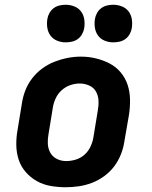

<svg xmlns="http://www.w3.org/2000/svg" viewBox="-20 -779 640 807"><path d="M256 8Q224 8 192.5 2.5Q161 -3 134.5 -18Q108 -33 88 -56Q68 -79 58.5 -108Q49 -137 48.5 -169.5Q48 -202 54 -234L72 -344Q76 -372 86.5 -399Q97 -426 115 -449.5Q133 -473 157.5 -491Q182 -509 209 -519.5Q236 -530 264 -535.5Q292 -541 320 -541Q353 -541 383.5 -533.5Q414 -526 441 -512Q468 -498 487.5 -474.5Q507 -451 516.5 -422Q526 -393 526.5 -360.5Q527 -328 522 -296L503 -186Q499 -158 488.5 -131Q478 -104 460.5 -80.5Q443 -57 418.5 -39Q394 -21 366.5 -10.5Q339 0 311 4Q283 8 256 8ZM258 -102Q279 -102 299.5 -108.5Q320 -115 336 -129.5Q352 -144 361 -164Q370 -184 373 -204L391 -314Q395 -335 394 -356Q393 -377 383.5 -394Q374 -411 355 -419.5Q336 -428 315 -428Q295 -428 275 -421Q255 -414 239 -399.5Q223 -385 214 -365.5Q205 -346 202 -326L184 -216Q180 -195 181 -174.5Q182 -154 191.5 -137Q201 -120 219 -111Q237 -102 258 -102ZM456 -601Q437 -601 420 -608Q403 -615 392.5 -629Q382 -643 379 -661.5Q376 -680 379 -699Q381 -712 388 -724.5Q395 -737 406 -745Q417 -753 430 -756Q443 -759 456 -759Q475 -759 492.5 -752Q510 -745 520.5 -731Q531 -717 534 -698.5Q537 -680 534 -661Q532 -648 525 -635.5Q518 -623 507 -615Q496 -607 482.5 -604Q469 -601 456 -601ZM256 -601Q237 -601 220 -608Q203 -615 192.5 -629Q182 -643 179 -661.5Q176 -680 179 -699Q181 -712 188 -724.5Q195 -737 206 -745Q217 -753 230 -756Q243 -759 256 -759Q275 -759 292.5 -752Q310 -745 320.5 -731Q331 -717 334 -698.5Q337 -680 334 -661Q332 -648 325 -635.5Q318 -623 307 -615Q296 -607 282.5 -604Q269 -601 256 -601Z"/></svg>

Font: Iosevka Curly XBdEx
Style: Italic
Weight: 800
Width: 7
Italic angle: -9°
Monospace: yes
Designer: Belleve Invis
Foundry: Belleve Invis
Version: Version 11.1.0; ttfautohint (v1.8.3)